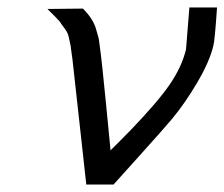

<svg xmlns="http://www.w3.org/2000/svg" viewBox="-20 -496 601 514"><path d="M107 -472Q123 -472 154.5 -472.5Q186 -473 202 -473Q231 -444 238 -415L242 -401Q244 -396 245 -388Q253 -332 263 -226.5Q273 -121 276 -93Q277 -95 283.5 -101Q290 -107 303.5 -121Q317 -135 331 -149Q404 -225 435.5 -271.5Q467 -318 478 -364Q479 -374 487 -476H561Q555 -386 551 -373Q541 -331 508 -275Q475 -219 440 -177Q419 -152 356 -82Q293 -12 284 -2H211L174 -337Q173 -342 171.5 -355Q170 -368 169 -374L164 -397Q162 -407 155 -417L144 -432Q141 -438 128 -451Z"/></svg>

Font: Coval
Style: ExtraLight Italic
Weight: 200
Foundry: Context Ltd
Version: Version 001.000